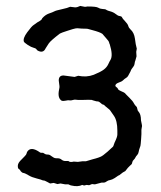

<svg xmlns="http://www.w3.org/2000/svg" viewBox="-20 -607 545 651"><path d="M211.9 -61Q217.3 -55.7 230 -59.1L244.1 -58.1L258.8 -60.1Q264.6 -60.1 271 -60.1L293.9 -66.9Q295.9 -67.9 304.7 -69.8Q313.5 -72.3 320.3 -75.2Q328.1 -78.1 344.7 -92.8Q361.3 -107.4 363.3 -109.9Q365.2 -113.3 366.2 -117.2Q367.2 -121.1 368.7 -124Q377.9 -142.6 377.9 -150.9V-164.1Q377.9 -197.8 366.2 -214.4Q354.5 -231 353 -233.4Q351.1 -235.8 345.2 -240.2Q339.8 -244.6 336.9 -247.1Q334 -250 333 -251Q332 -252 329.1 -252.4Q326.2 -252.9 321.3 -257.8Q316.4 -262.7 311 -263.2Q306.2 -263.2 304.2 -264.2L293.9 -267.1Q293 -269 276.9 -268.6Q260.7 -268.1 256.8 -268.1H245.6L236.3 -269H231.9Q230 -269 225.6 -267.6Q221.2 -266.1 216.8 -266.6Q212.9 -267.1 210.9 -267.1Q209 -267.1 202.1 -265.6Q195.3 -264.2 189.9 -265.1Q174.3 -273.9 180.2 -302.7Q181.2 -307.1 181.6 -310.5Q182.1 -314 180.7 -322.3Q179.2 -330.1 179.2 -334Q179.2 -351.1 195.3 -351.1L232.9 -346.2L245.1 -350.1Q273.4 -344.2 297.9 -353.5Q321.8 -363.3 332 -371.1Q342.3 -378.9 347.2 -389.6Q352.1 -400.4 354.5 -403.8Q363.8 -418.9 352.1 -457Q351.1 -458 350.1 -462.4Q349.1 -467.8 339.4 -478Q329.6 -488.8 327.1 -492.2Q319.3 -498 293 -504.9L278.8 -508.8Q277.3 -509.8 266.6 -509.8Q255.9 -509.8 249 -510.7Q242.2 -511.7 236.3 -510.7Q230.5 -509.8 209.5 -502.9Q188 -496.1 183.1 -493.2Q152.3 -469.7 145.5 -460Q138.7 -450.2 134.8 -443.4Q126.5 -424.8 106.9 -436Q106 -437 103.5 -439.9Q100.6 -443.8 93.3 -445.3Q86.4 -446.8 74.2 -454.6Q62 -462.9 61 -465.8Q57.1 -477.1 72.3 -497.6Q87.4 -518.1 93.8 -522Q100.1 -525.9 102.1 -527.8Q104 -529.8 106 -530.8Q123 -539.6 123 -544.9Q133.3 -556.6 145.5 -561Q158.7 -565.4 164.1 -568.4Q168.9 -571.3 189.5 -575.7Q210 -580.1 217.8 -584L234.9 -582Q242.2 -582 252 -586.9L267.1 -584H270L276.9 -585Q306.2 -585 312.5 -581.1Q318.8 -577.1 326.2 -576.7Q333 -576.2 335.9 -575.7Q338.9 -575.2 341.8 -572.8Q345.2 -570.8 353 -568.8Q364.3 -565.9 372.1 -559.6Q379.9 -553.2 385.3 -552.7Q390.1 -551.8 391.6 -550.8Q393.1 -549.8 394.5 -546.9Q395.5 -543.9 402.3 -537.1Q413.1 -525.9 415 -519Q416.5 -512.7 422.4 -507.3Q434.6 -496.6 437.5 -476.1Q439.9 -455.6 443.8 -441.9L441.9 -431.2L442.9 -416L439 -401.9Q437 -397.9 436.5 -392.1Q436 -385.7 432.1 -380.9Q428.2 -376 426.3 -373Q424.3 -370.1 422.4 -364.7Q419.9 -359.9 418.5 -357.4Q417 -355 414.6 -350.1Q412.1 -345.2 406.7 -342.3Q402.3 -339.8 397.5 -335Q392.6 -330.1 381.8 -326.7Q371.1 -322.8 371.1 -315.9Q371.1 -314 378.9 -308.1Q378.9 -302.7 390.6 -297.9Q402.3 -293 403.8 -291Q405.3 -289.1 407.2 -287.1Q409.2 -285.2 418.9 -275.4Q430.7 -263.7 433.6 -257.3Q436.5 -251 443.8 -244.1L445.8 -237.3Q445.8 -232.4 449.7 -228.5Q458 -219.7 458 -199.2L460.9 -184.6Q460.9 -183.1 461.4 -181.2Q461.9 -179.7 460.4 -172.9Q459 -166 459.5 -161.1Q460 -156.2 458.5 -135.7Q457 -115.2 456.1 -112.3Q455.1 -109.4 453.6 -105Q451.2 -98.6 450.2 -92.3Q449.2 -85.9 445.3 -81.5Q440.9 -77.1 439.5 -73.7Q438 -70.3 437 -69.3Q436 -68.4 433.6 -65.4Q431.2 -63 430.2 -61.5Q429.2 -60.1 428.2 -55.7Q427.7 -51.8 425.8 -49.8Q423.8 -47.9 420.9 -45.4Q414.1 -39.6 404.8 -26.9Q395 -22 391.1 -18.1Q386.7 -14.2 384.8 -13.2Q382.8 -12.2 380.4 -11.2Q377.9 -9.8 377 -8.8Q376 -7.8 369.1 -3.4Q359.9 2.4 353.5 3.4Q347.2 4.4 343.8 6.8Q336.9 12.2 331.1 12.2H324.2Q322.3 12.2 301.8 18.1L292 17.1L282.2 21L273.9 20L265.1 22L258.8 20Q244.1 27.3 222.2 22Q219.7 22 211.9 18.1Q206.5 18.1 201.2 18.1L185.1 15.1L174.8 17.1L162.1 13.2L149.9 15.1Q148.9 15.1 140.1 9.8Q131.3 4.4 126 4.9Q120.1 2 104 -2Q87.9 -5.9 77.6 -12.2Q64.5 -20 59.6 -20.5Q54.7 -21 49.8 -26.9Q47.9 -29.8 47.9 -30.8Q46.9 -31.7 43.5 -34.2Q40 -36.6 40.5 -45.9Q41 -55.2 53.7 -66.9Q65.9 -79.1 67.9 -82Q69.8 -85 70.3 -87.4Q70.8 -89.8 71.8 -91.8Q84.5 -112.8 116.2 -89.8Q118.2 -88.9 121.6 -88.9H126Q127.9 -87.9 130.9 -85.9Q133.8 -84 135.7 -83.5Q137.7 -83 141.1 -83Q145 -83 147.5 -82Q149.9 -81.1 155.8 -76.7Q162.1 -72.3 165 -71.3Q168 -70.3 173.8 -70.3Q182.6 -70.8 188.5 -65.9Q194.3 -61 202.1 -61Z"/></svg>

Font: AntiqueNobleRegular
Style: Regular
Weight: 400
Version: Version 0.1